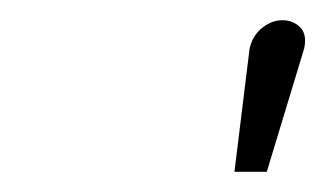

<svg xmlns="http://www.w3.org/2000/svg" viewBox="-20 -759 322 190"><path d="M227 -711 212 -589H244L281 -711Q284 -725 277 -732Q270 -739 259.5 -739Q249 -739 239.5 -731.5Q230 -724 227 -711Z"/></svg>

Font: Advent Pro Light
Style: Italic
Weight: 300
Italic angle: -12°
Version: Version 3.000